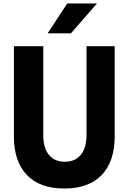

<svg xmlns="http://www.w3.org/2000/svg" viewBox="-20 -1066 740 1105"><path d="M60 -800H229V-286Q229 -214 262 -174.5Q295 -135 353 -135Q413 -135 445.5 -175.5Q478 -216 478 -290V-800H640V-281Q640 -137 565.5 -59Q491 19 350 19Q209 19 134.5 -59Q60 -137 60 -281ZM254 -874 367 -1046H538L388 -874Z"/></svg>

Font: Martian Mono
Style: Bold
Weight: 700
Designer: Roman Shamin
Foundry: Evil Martians
Version: Version 1.000